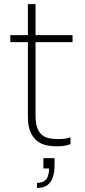

<svg xmlns="http://www.w3.org/2000/svg" viewBox="-20 -700 413 929"><path d="M254 8Q227 8 201.5 2Q176 -4 157 -20Q138 -36 126.5 -63.5Q115 -91 115 -135V-496H30V-530H115V-680H152V-530H331V-496H152V-142Q152 -108 159 -85.5Q166 -63 180 -50Q194 -37 214.5 -32Q235 -27 262 -27Q298 -27 321 -36V-3Q311 2 293.5 5Q276 8 254 8ZM163 209H159V185Q185 185 200.5 171Q216 157 218 115H190V65H244V98Q244 209 163 209Z"/></svg>

Font: Tanohe Sans ExtraLight
Style: Regular
Weight: 250
Designer: Village Type and Design LLC & Cristiano Sobral
Foundry: Cooper Hewitt Smithsonian Design Museum
Version: Version 1.00;September 29, 2021;FontCreator 13.0.0.2655 64-b